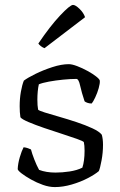

<svg xmlns="http://www.w3.org/2000/svg" viewBox="-20 -761 488 781"><path d="M203 0Q180 0 154.5 -9Q129 -18 106 -31Q83 -44 68 -55.5Q53 -67 52 -73Q53 -96 60.5 -121.5Q68 -147 76 -162Q86 -161 94 -158Q102 -155 106 -153Q110 -137 119.5 -112.5Q129 -88 139 -70Q168 -59 206 -59Q233 -59 263 -63.5Q293 -68 315 -79Q324 -106 324 -148Q324 -170 321 -183Q318 -187 293 -196Q268 -205 232 -216.5Q196 -228 159.5 -240.5Q123 -253 96 -264.5Q69 -276 63 -284Q60 -304 60 -329Q60 -360 65 -388Q70 -416 77 -433Q93 -445 124.5 -460.5Q156 -476 193 -488Q230 -500 260 -500Q273 -500 294 -492Q315 -484 336 -472.5Q357 -461 371 -450Q385 -439 386 -433Q387 -422 381.5 -402.5Q376 -383 367.5 -365Q359 -347 353 -340Q343 -340 335 -343Q327 -346 324 -349Q312 -385 306 -412.5Q300 -440 291 -440Q267 -440 236.5 -437Q206 -434 179 -429Q152 -424 138 -418Q135 -405 133.5 -388.5Q132 -372 132 -356Q132 -331 135 -315Q138 -311 162 -303.5Q186 -296 221 -286Q256 -276 292 -264Q328 -252 356 -239Q384 -226 394 -213Q399 -196 399 -172Q399 -140 393 -108Q387 -76 382 -65Q367 -52 337.5 -36.5Q308 -21 272 -10.5Q236 0 203 0ZM161 -565Q153 -568 146 -573.5Q139 -579 136 -584Q184 -655 224.5 -698Q265 -741 277 -741Q287 -741 303.5 -725Q320 -709 326 -691Z"/></svg>

Font: Texturina 72pt Light
Style: Regular
Weight: 300
Designer: Guillermo Torres Carreño
Foundry: Omnibus-Type
Version: Version 1.002; ttfautohint (v1.8.3)